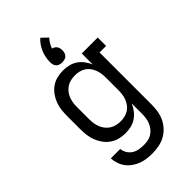

<svg xmlns="http://www.w3.org/2000/svg" viewBox="-291 -874 1182 1182"><g transform="rotate(-45 300.0 -283.0)"><path d="M296 213Q272 213 248 210Q224 207 201.5 198.5Q179 190 159 176Q139 162 124.5 143Q110 124 102 100.5Q94 77 93 53H175Q177 74 188 92Q199 110 216.5 121Q234 132 255 135.5Q276 139 296 139Q314 139 332 135.5Q350 132 365.5 122Q381 112 392.5 97.5Q404 83 411 66Q418 49 420.5 31Q423 13 423 -5V-95Q413 -72 398 -52Q383 -32 362.5 -18Q342 -4 317 2Q292 8 267 8Q241 8 214.5 1.5Q188 -5 166 -20.5Q144 -36 128 -58Q112 -80 102.5 -105Q93 -130 90 -156.5Q87 -183 87 -210V-320Q87 -347 90 -373.5Q93 -400 102.5 -425Q112 -450 128 -472Q144 -494 166 -509.5Q188 -525 214.5 -531.5Q241 -538 267 -538Q292 -538 317 -532Q342 -526 362.5 -512Q383 -498 398 -478Q413 -458 423 -435V-530H562V-457H505V-5Q505 24 500.5 52.5Q496 81 484 106.5Q472 132 452 153.5Q432 175 407 188.5Q382 202 353.5 207.5Q325 213 296 213ZM299 -65Q317 -65 335 -69.5Q353 -74 368 -83.5Q383 -93 394 -108Q405 -123 411.5 -139.5Q418 -156 420.5 -174Q423 -192 423 -210V-320Q423 -338 420.5 -356Q418 -374 411.5 -390.5Q405 -407 394 -422Q383 -437 368 -446.5Q353 -456 335 -460.5Q317 -465 299 -465Q281 -465 262.5 -461Q244 -457 228.5 -447.5Q213 -438 201 -423.5Q189 -409 182 -392Q175 -375 172 -356.5Q169 -338 169 -320V-210Q169 -192 172 -173.5Q175 -155 182 -138Q189 -121 201 -106.5Q213 -92 228.5 -82.5Q244 -73 262.5 -69Q281 -65 299 -65ZM300 -576Q289 -576 278.5 -579Q268 -582 260.5 -589.5Q253 -597 250 -607.5Q247 -618 247 -629Q247 -650 251 -670.5Q255 -691 263 -710.5Q271 -730 283 -747.5Q295 -765 311 -779L351 -741Q339 -728 329.5 -712.5Q320 -697 315 -681Q323 -679 331 -674.5Q339 -670 344 -662.5Q349 -655 351 -646.5Q353 -638 353 -629Q353 -618 350 -607.5Q347 -597 339.5 -589.5Q332 -582 321.5 -579Q311 -576 300 -576Z"/></g></svg>

Font: Iosevka Slab Extended
Style: Regular
Weight: 400
Width: 7
Monospace: yes
Designer: Belleve Invis
Foundry: Belleve Invis
Version: Version 11.1.1; ttfautohint (v1.8.3)